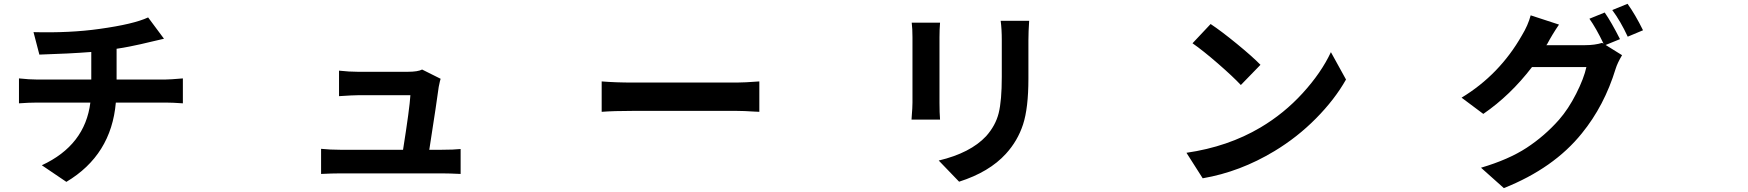

<svg xmlns="http://www.w3.org/2000/svg" viewBox="-20 -884 9040 993"><path d="M828.1 -683.6Q805.7 -678.7 767.1 -669.4Q728.5 -660.2 707 -655.3Q685.5 -650.4 651.4 -643.6Q617.2 -636.7 583 -631.8V-472.7H835Q858.4 -472.7 925.8 -478.5V-349.6Q871.1 -353.5 837.9 -353.5H579.1Q555.7 -82 323.2 56.6L196.3 -29.3Q419.9 -132.8 447.3 -353.5H171.9Q130.9 -353.5 78.1 -349.6V-478.5Q132.8 -472.7 169.9 -472.7H452.1V-615.2Q339.8 -606.4 183.6 -601.6L153.3 -717.8Q342.8 -712.9 494.1 -734.4Q670.9 -758.8 746.1 -793.9Z M2200.2 -109.4H2263.7Q2327.1 -109.4 2362.3 -113.3V15.6Q2303.7 12.7 2266.6 12.7H1740.2Q1697.3 12.7 1640.6 15.6V-114.3Q1686.5 -109.4 1740.2 -109.4H2064.5Q2098.6 -324.2 2102.5 -391.6H1833Q1806.6 -391.6 1733.4 -386.7V-518.6Q1786.1 -512.7 1832 -512.7H2087.9Q2141.6 -512.7 2163.1 -524.4L2258.8 -476.6Q2255.9 -468.8 2249 -434.6Q2240.2 -366.2 2200.2 -109.4Z M3091.8 -305.7V-462.9Q3164.1 -457 3252.9 -457H3790Q3828.1 -457 3907.2 -462.9V-305.7Q3900.4 -305.7 3877.4 -307.1Q3854.5 -308.6 3831.5 -309.6Q3808.6 -310.5 3790 -310.5H3252.9Q3153.3 -310.5 3091.8 -305.7Z M4695.3 -766.6H4841.8Q4838.9 -732.4 4838.9 -691.4V-352.5Q4838.9 -300.8 4841.8 -265.6H4694.3Q4694.3 -271.5 4695.8 -288.6Q4697.3 -305.7 4698.2 -322.8Q4699.2 -339.8 4699.2 -353.5V-691.4Q4699.2 -736.3 4695.3 -766.6ZM5155.3 -776.4H5302.7Q5298.8 -719.7 5298.8 -675.8V-477.5Q5298.8 -325.2 5271 -240.2Q5243.2 -155.3 5182.6 -88.9Q5096.7 5.9 4940.4 55.7L4835 -53.7Q4999 -92.8 5080.1 -179.7Q5128.9 -234.4 5145 -298.8Q5161.1 -363.3 5161.1 -486.3V-675.8Q5161.1 -734.4 5155.3 -776.4Z M6241.2 -759.8Q6295.9 -723.6 6376.5 -657.7Q6457 -591.8 6499 -548.8L6397.5 -444.3Q6357.4 -487.3 6279.3 -555.2Q6201.2 -623 6147.5 -660.2ZM6116.2 -93.8Q6331.1 -125 6499 -224.6Q6621.1 -296.9 6717.3 -402.3Q6813.5 -507.8 6863.3 -614.3L6941.4 -472.7Q6882.8 -369.1 6786.1 -271.5Q6689.5 -173.8 6571.3 -102.5Q6393.6 4.9 6200.2 38.1Z M8358.4 -681.6 8284.2 -651.4 8369.1 -598.6Q8344.7 -557.6 8335.9 -528.3Q8277.3 -336.9 8161.1 -194.3Q8015.6 -13.7 7757.8 88.9L7639.6 -16.6Q7782.2 -58.6 7875.5 -119.6Q7968.8 -180.7 8043 -264.6Q8091.8 -320.3 8131.8 -399.4Q8171.9 -478.5 8184.6 -537.1H7903.3Q7791 -390.6 7651.4 -294.9L7539.1 -378.9Q7735.4 -498 7850.6 -700.2Q7882.8 -752.9 7896.5 -804.7L8043 -756.8Q8008.8 -707 7981.4 -655.3L7977.5 -650.4H8178.7Q8227.5 -650.4 8265.6 -662.1L8273.4 -658.2Q8234.4 -739.3 8200.2 -787.1L8279.3 -819.3Q8314.5 -768.6 8358.4 -681.6ZM8318.4 -832 8397.5 -864.3Q8437.5 -808.6 8477.5 -727.5L8398.4 -694.3Q8361.3 -774.4 8318.4 -832Z"/></svg>

Font: Bpmf Zihi Sans Bold
Style: Bold
Weight: 700
Foundry: But Ko
Version: Version 1.320